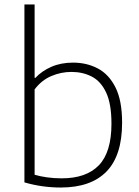

<svg xmlns="http://www.w3.org/2000/svg" viewBox="-20 -828 622 857"><path d="M251.5 9Q167 9 89 -14V-808H134.5V-480.5H138Q166.5 -511 209.2 -529.8Q252 -548.5 306 -548.5Q367 -548.5 416.5 -522.5Q466 -496.5 495.5 -437.8Q525 -379 525 -280.5Q525 -133.5 455.2 -62.2Q385.5 9 251.5 9ZM255.5 -32Q365 -32 421.2 -90.2Q477.5 -148.5 477.5 -276Q477.5 -364 454 -414.5Q430.5 -465 390 -486Q349.5 -507 299 -507Q252.5 -507 209 -488.5Q165.5 -470 134.5 -429V-48Q158 -41 189 -36.5Q220 -32 255.5 -32Z"/></svg>

Font: Encode Sans SemiExpanded SemiExpanded ExtraLight
Style: Regular
Weight: 200
Width: 6
Designer: Multiple Designers
Foundry: Impallari Type
Version: Version 3.000; ttfautohint (v1.8.3) -l 8 -r 50 -G 200 -x 14 